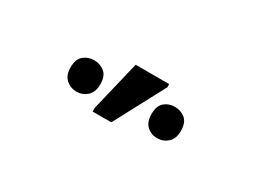

<svg xmlns="http://www.w3.org/2000/svg" viewBox="-26 -954 701 526"><g transform="rotate(30 324.0 -691.0)"><path d="M262 -606V-618L300 -776H406V-766L321 -606ZM196 -631Q177 -631 163 -643.5Q149 -656 149 -681Q149 -707 163 -718.5Q177 -730 196 -730Q215 -730 229 -718.5Q243 -707 243 -681Q243 -656 229 -643.5Q215 -631 196 -631ZM451 -631Q432 -631 418.5 -643.5Q405 -656 405 -681Q405 -707 418.5 -718.5Q432 -730 451 -730Q470 -730 484 -718.5Q498 -707 498 -681Q498 -656 484 -643.5Q470 -631 451 -631Z"/></g></svg>

Font: Go Noto Current
Style: Regular
Weight: 400
Designer: Monotype Design Team
Foundry: Monotype Imaging Inc.
Version: Version 2.007; ttfautohint (v1.8) -l 8 -r 50 -G 200 -x 14 -D